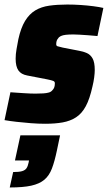

<svg xmlns="http://www.w3.org/2000/svg" viewBox="-32 -538 476 847"><path d="M167 8Q138 8 105 5.5Q72 3 41.5 -0.5Q11 -4 -12 -8L14 -131Q28 -130 43 -129Q58 -128 73 -127Q88 -126 101 -125.5Q114 -125 124 -125Q144 -125 159 -126Q174 -127 184 -130Q194 -133 200 -141Q205 -146 207.5 -153Q210 -160 210 -171Q210 -178 203 -181Q196 -184 176 -188L88 -205Q61 -210 49 -227.5Q37 -245 37 -279Q37 -299 41 -321.5Q45 -344 49 -365Q60 -415 78.5 -445.5Q97 -476 123.5 -492Q150 -508 185.5 -513Q221 -518 265 -518Q294 -518 324 -516Q354 -514 380.5 -510.5Q407 -507 424 -503L398 -379Q378 -381 357 -382.5Q336 -384 319 -385Q302 -386 292 -386Q272 -386 258.5 -384.5Q245 -383 236.5 -379Q228 -375 224 -368Q220 -364 218 -357.5Q216 -351 216 -343Q216 -336 221.5 -334Q227 -332 245 -328L317 -314Q335 -311 351 -304Q367 -297 376.5 -280Q386 -263 386 -229Q386 -216 383.5 -196.5Q381 -177 376 -157Q364 -102 346.5 -69.5Q329 -37 303.5 -20.5Q278 -4 244.5 2Q211 8 167 8ZM11 289 26 221Q52 221 65.5 217Q79 213 85 204Q91 195 94 180L96 170H34L58 59H233L219 126Q209 174 197 205.5Q185 237 163.5 255Q142 273 106 281Q70 289 11 289Z"/></svg>

Font: Saira SemiCondensed Black
Style: Italic
Weight: 900
Width: 4
Italic angle: -12°
Designer: Hector Gatti with collaboration of the Omnibus-Type team
Foundry: Omnibus-Type
Version: Version 1.101